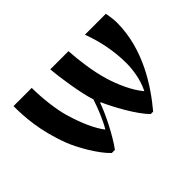

<svg xmlns="http://www.w3.org/2000/svg" viewBox="-95 -686 909 909"><g transform="rotate(-45 360.0 -231.0)"><path d="M50 -474C50 -405 55 -302 105 -173C123 -126 175 -32 222 12H243C284 -43 334 -144 351 -195H355C379 -140 436 -34 483 12H499C576 -80 676 -228 676 -408C676 -424 672 -458 668 -474H528C558 -395 572 -314 572 -241C572 -202 566 -142 538 -86C501 -129 471 -197 453 -257C433 -324 422 -407 418 -474H296C300 -422 319 -292 340 -229C325 -183 302 -126 279 -88C249 -126 221 -188 198 -266C182 -320 172 -407 172 -474Z"/></g></svg>

Font: Old Standard
Style: Bold
Weight: 700
Designer: Alexey Kryukov <alexios@thessalonica.org.ru>
Version: Version 2.0.2